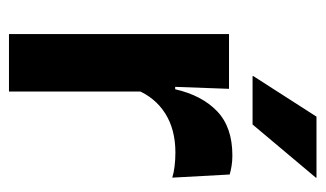

<svg xmlns="http://www.w3.org/2000/svg" viewBox="-169 -557 726 428"><g transform="rotate(90 194.0 -343.0)"><path d="M180.5 -285 148 -370.5H179Q192.5 -430 228 -464Q263.5 -498 326.5 -498Q339.5 -498 350 -496.2Q360.5 -494.5 369 -492L376 -364Q365 -367.5 350.5 -369.2Q336 -371 320 -371Q269 -371 233.2 -348.5Q197.5 -326 180.5 -285ZM56 0V-490.5H178L172.5 -340L184 -335.5V0ZM240 -685.5H376V-684L257.5 -543H149.5V-544.5Z"/></g></svg>

Font: Anek Latin SemiBold
Style: Regular
Weight: 600
Designer: Yesha Goshar
Foundry: Ek Type
Version: Version 1.003